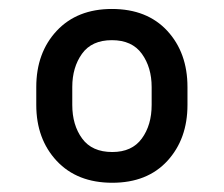

<svg xmlns="http://www.w3.org/2000/svg" viewBox="-20 -741 495 424"><path d="M60.1 -509.3V-548.8Q60.1 -624.5 105.2 -672.9Q150.4 -721.2 227.1 -721.2Q304.7 -721.2 349.4 -672.9Q394 -624.5 394 -548.8V-509.3Q394 -434.1 349.6 -385.7Q305.2 -337.4 228 -337.4Q150.4 -337.4 105.2 -385.7Q60.1 -434.1 60.1 -509.3ZM139.6 -548.8V-509.3Q139.6 -464.8 161.4 -435.1Q183.1 -405.3 228 -405.3Q271.5 -405.3 293.2 -435.1Q314.9 -464.8 314.9 -509.3V-548.8Q314.9 -592.3 293.2 -622.3Q271.5 -652.3 227.1 -652.3Q182.6 -652.3 161.1 -622.3Q139.6 -592.3 139.6 -548.8Z"/></svg>

Font: Vazirmatn RD FD
Style: Regular
Weight: 400
Designer: Saber Rastikerdar
Foundry: Saber Rastikerdar
Version: Version 33.003